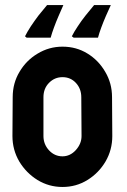

<svg xmlns="http://www.w3.org/2000/svg" viewBox="-20 -723 497 753"><path d="M225.1 10.3Q171.9 10.3 127 -17.1Q83 -44.4 55.7 -89.4Q28.8 -135.3 28.8 -189.5L29.8 -341.8Q29.8 -397 56.6 -441.4Q83 -486.3 127.4 -512.7Q172.4 -540 225.1 -540Q279.3 -540 322.8 -513.2Q366.2 -486.8 392.6 -441.4Q419.4 -396.5 419.4 -341.8L420.4 -189.5Q420.4 -135.3 394 -89.8Q367.2 -44.4 323 -17.1Q278.8 10.3 225.1 10.3ZM225.1 -109.9Q254.9 -109.9 277.3 -134.3Q299.8 -159.2 299.8 -189.5L298.8 -341.8Q298.8 -375 277.8 -397.7Q256.8 -420.4 225.1 -420.4Q194.3 -420.4 172.4 -398.2Q150.4 -376 150.4 -341.8V-189.5Q150.4 -157.2 172.4 -133.3Q194.3 -109.9 225.1 -109.9ZM414.6 -703.1Q405.3 -683.1 395.3 -660.2Q385.3 -637.2 377.2 -615.2Q369.1 -593.3 364.3 -575.2H269L261.7 -580.6Q271 -599.1 285.2 -620.1Q298.8 -641.1 315.9 -662.6Q333 -684.1 349.1 -703.1ZM228.5 -703.1Q219.7 -683.1 209.7 -660.2Q199.7 -637.2 191.7 -615.2Q183.6 -593.3 178.7 -575.2H84.5L78.1 -580.6Q87.4 -599.1 101.1 -620.1Q115.2 -641.1 131.3 -662.6Q148.4 -684.1 164.6 -703.1Z"/></svg>

Font: WRV
Style: Display
Weight: 400
Designer: Will Viles x Danh Hong
Version: Version 8.001; ttfautohint (v1.8.3)